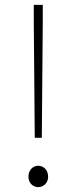

<svg xmlns="http://www.w3.org/2000/svg" viewBox="-20 -757 315 790"><path d="M123 -190H152L156 -668V-737H119V-668ZM137 13C158 13 178 -3 178 -30C178 -59 158 -75 137 -75C117 -75 97 -59 97 -30C97 -3 117 13 137 13Z"/></svg>

Font: Noto Sans CJK JP Thin
Style: Regular
Weight: 250
Designer: Ryoko NISHIZUKA (kana & ideographs); Paul D. Hunt (Latin, Greek & Cyrillic); Wenlong ZHANG (bopomofo); Sandoll Communica
Foundry: Adobe Systems Incorporated
Version: Version 1.004;PS 1.004;hotconv 1.0.82;makeotf.lib2.5.63406